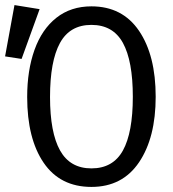

<svg xmlns="http://www.w3.org/2000/svg" viewBox="-60 -725 680 756"><path d="M300 11Q177 11 112 -84Q47 -179 47 -343Q47 -448 76 -529Q105 -610 162 -655Q219 -700 300 -700Q422 -700 487.5 -603.5Q553 -507 553 -344Q553 -183 487.5 -86Q422 11 300 11ZM300 -627Q215 -627 176 -555.5Q137 -484 137 -343Q137 -203 176.5 -132.5Q216 -62 300 -62Q385 -62 424 -132.5Q463 -203 463 -344Q463 -485 424 -556Q385 -627 300 -627ZM96 -689 25 -493 -40 -503 -3 -705Z"/></svg>

Font: Fira Mono
Style: Regular
Weight: 400
Designer: Carrois Corporate & Edenspiekermann AG
Foundry: Carrois Corporate GbR & Edenspiekermann AG
Version: Version 3.206